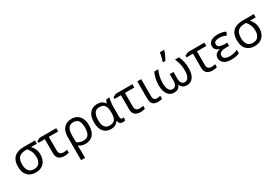

<svg xmlns="http://www.w3.org/2000/svg" viewBox="80 -2138 5342 3711"><g transform="rotate(-30 2751.0 -282.5)"><path d="M550 -246Q550 -174 522 -116Q494 -58 438.5 -24Q383 10 301 10Q190 10 122.5 -58Q55 -126 55 -256Q55 -357 90.5 -418.5Q126 -480 191.5 -508Q257 -536 346 -536H593V-463H463Q502 -426 526 -372Q550 -318 550 -246ZM146 -256Q146 -171 183 -117Q220 -63 303 -63Q386 -63 423 -114Q460 -165 460 -244Q460 -309 438.5 -364.5Q417 -420 377 -463H346Q246 -463 196 -416Q146 -369 146 -256Z M1069 -536V-462H860V-164Q860 -106 886.5 -83Q913 -60 956 -60Q978 -60 1001.5 -63.5Q1025 -67 1041 -71V-5Q1027 1 999.5 6Q972 11 943 11Q897 11 858 -2.5Q819 -16 795 -52Q771 -88 771 -155V-462H627V-501L700 -536Z M1646 -268Q1646 -132 1582.5 -61Q1519 10 1409 10Q1369 10 1331 -1.5Q1293 -13 1264 -35H1259Q1261 -19 1262.5 17Q1264 53 1264 98V240H1175V-275Q1175 -412 1240 -479Q1305 -546 1414 -546Q1482 -546 1534.5 -514Q1587 -482 1616.5 -420Q1646 -358 1646 -268ZM1410 -472Q1264 -472 1264 -274V-112Q1293 -87 1330.5 -75Q1368 -63 1408 -63Q1487 -63 1521.5 -115Q1556 -167 1556 -268Q1556 -371 1521.5 -421.5Q1487 -472 1410 -472Z M1976 10Q1878 10 1817 -59.5Q1756 -129 1756 -266Q1756 -402 1816 -474Q1876 -546 1984 -546Q2043 -546 2082.5 -525.5Q2122 -505 2148 -464H2154Q2159 -481 2167 -501Q2175 -521 2186 -536H2255Q2248 -514 2242 -478Q2236 -442 2233 -402Q2230 -362 2230 -326V-118Q2230 -87 2242 -74.5Q2254 -62 2271 -62Q2279 -62 2288 -64Q2297 -66 2301 -67V-3Q2294 1 2278 5.5Q2262 10 2245 10Q2208 10 2184.5 -8Q2161 -26 2150 -72H2143Q2120 -38 2082 -14Q2044 10 1976 10ZM1991 -63Q2074 -63 2108.5 -110.5Q2143 -158 2143 -261V-267Q2143 -367 2110.5 -419.5Q2078 -472 1990 -472Q1917 -472 1882 -419Q1847 -366 1847 -265Q1847 -165 1881.5 -114Q1916 -63 1991 -63Z M2768 -536V-462H2559V-164Q2559 -106 2585.5 -83Q2612 -60 2655 -60Q2677 -60 2700.5 -63.5Q2724 -67 2740 -71V-5Q2726 1 2698.5 6Q2671 11 2642 11Q2596 11 2557 -2.5Q2518 -16 2494 -52Q2470 -88 2470 -155V-462H2326V-501L2399 -536Z M2964 -536V-158Q2964 -110 2982.5 -86Q3001 -62 3041 -62Q3063 -62 3086.5 -65.5Q3110 -69 3123 -73V-6Q3109 1 3082 5.5Q3055 10 3029 10Q2985 10 2950.5 -4.5Q2916 -19 2896.5 -55.5Q2877 -92 2877 -157V-536Z M3808 -536Q3839 -466 3853 -402Q3867 -338 3867 -260Q3867 -180 3845 -119Q3823 -58 3780.5 -24Q3738 10 3676 10Q3568 10 3534 -80H3529Q3497 10 3388 10Q3326 10 3283.5 -24Q3241 -58 3219 -119Q3197 -180 3197 -260Q3197 -338 3211 -402Q3225 -466 3256 -536H3346Q3315 -466 3300 -402.5Q3285 -339 3285 -259Q3285 -162 3315 -112.5Q3345 -63 3394 -63Q3444 -63 3467 -100Q3490 -137 3490 -193V-344H3574V-193Q3574 -131 3599 -97Q3624 -63 3669 -63Q3719 -63 3749 -112.5Q3779 -162 3779 -259Q3779 -339 3764.5 -402.5Q3750 -466 3718 -536ZM3491 -606V-620Q3500 -645 3509 -677.5Q3518 -710 3525 -744Q3532 -778 3536 -805H3630V-794Q3625 -772 3611 -738.5Q3597 -705 3579.5 -669.5Q3562 -634 3544 -606Z M4375 -536V-462H4166V-164Q4166 -106 4192.5 -83Q4219 -60 4262 -60Q4284 -60 4307.5 -63.5Q4331 -67 4347 -71V-5Q4333 1 4305.5 6Q4278 11 4249 11Q4203 11 4164 -2.5Q4125 -16 4101 -52Q4077 -88 4077 -155V-462H3933V-501L4006 -536Z M4757 -315V-243H4684Q4533 -243 4533 -151Q4533 -102 4574 -82Q4615 -62 4675 -62Q4731 -62 4773.5 -75Q4816 -88 4849 -104V-27Q4818 -11 4775 -0.5Q4732 10 4670 10Q4555 10 4500 -34.5Q4445 -79 4445 -146Q4445 -186 4461.5 -211.5Q4478 -237 4505 -252.5Q4532 -268 4564 -277V-282Q4519 -296 4491.5 -325.5Q4464 -355 4464 -404Q4464 -472 4521.5 -509Q4579 -546 4670 -546Q4728 -546 4769.5 -536Q4811 -526 4851 -508L4818 -438Q4785 -453 4750.5 -463Q4716 -473 4669 -473Q4548 -473 4548 -397Q4548 -353 4589.5 -334Q4631 -315 4701 -315Z M5435 -246Q5435 -174 5407 -116Q5379 -58 5323.5 -24Q5268 10 5186 10Q5075 10 5007.5 -58Q4940 -126 4940 -256Q4940 -357 4975.5 -418.5Q5011 -480 5076.5 -508Q5142 -536 5231 -536H5478V-463H5348Q5387 -426 5411 -372Q5435 -318 5435 -246ZM5031 -256Q5031 -171 5068 -117Q5105 -63 5188 -63Q5271 -63 5308 -114Q5345 -165 5345 -244Q5345 -309 5323.5 -364.5Q5302 -420 5262 -463H5231Q5131 -463 5081 -416Q5031 -369 5031 -256Z"/></g></svg>

Font: Noto IKEA Simplified Chinese
Style: Regular
Weight: 400
Designer: Monotype Design Team
Foundry: Monotype Imaging Inc.
Version: Version 1.100